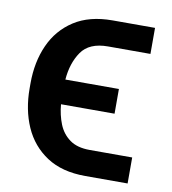

<svg xmlns="http://www.w3.org/2000/svg" viewBox="-67 -604 595 666"><g transform="rotate(10 230.0 -271.0)"><path d="M276.6 -89.1H426.1V2.5H276.6Q195 2.5 141 -32.8Q87 -68.2 60.5 -128.4Q34.1 -188.6 34.1 -263.5V-281.6Q34.1 -356.5 60.9 -416.2Q87.7 -475.9 141.5 -510.7Q195.3 -545.5 276.6 -545.5H426.1V-453.8H276.6Q210.9 -453.8 183.2 -413.7Q155.5 -373.6 150.9 -315H339.5V-228H150.9Q154.1 -190.7 166.7 -159.1Q179.3 -127.5 205.8 -108.3Q232.2 -89.1 276.6 -89.1Z"/></g></svg>

Font: Inter Zeller Medium
Style: Regular
Weight: 500
Designer: Rasmus Andersson; Joe Bland
Foundry: zeller
Version: Version 3.015;git-dec3a8cb1